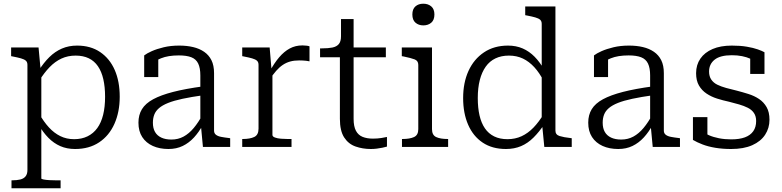

<svg xmlns="http://www.w3.org/2000/svg" viewBox="-20 -793 4217 1036"><path d="M307 223H42V180H45Q71 180 89.5 175.5Q108 171 118 158.5Q128 146 128 124V-443Q128 -458 119.5 -465.5Q111 -473 93.5 -478Q76 -483 50 -488L40 -490V-537H188L200 -408L203 -401V170Q203 173 215.5 175.5Q228 178 246.5 179Q265 180 281 180H307ZM385 11Q341 11 305.5 -4.5Q270 -20 241 -49.5Q212 -79 187 -122L191 -180Q216 -136 244 -105.5Q272 -75 305.5 -58.5Q339 -42 380 -42Q421 -42 452.5 -57.5Q484 -73 505 -102Q526 -131 536.5 -173.5Q547 -216 547 -271Q547 -324 537.5 -365.5Q528 -407 508.5 -435.5Q489 -464 459 -478.5Q429 -493 388 -493Q346 -493 311.5 -477Q277 -461 247.5 -430.5Q218 -400 190 -355L188 -411Q216 -455 246.5 -485Q277 -515 314 -531Q351 -547 396 -547Q469 -547 520.5 -512Q572 -477 599 -415.5Q626 -354 626 -271Q626 -189 597.5 -125Q569 -61 515 -25Q461 11 385 11Z M1076 -327V-279Q1012 -270 965 -260Q918 -250 887 -237.5Q856 -225 838 -209.5Q820 -194 812.5 -174.5Q805 -155 805 -131Q805 -101 816.5 -81Q828 -61 850.5 -50.5Q873 -40 905 -40Q941 -40 970.5 -56Q1000 -72 1025.5 -102.5Q1051 -133 1074 -176L1075 -120Q1054 -81 1027 -51.5Q1000 -22 966 -5.5Q932 11 889 11Q841 11 804.5 -5.5Q768 -22 747.5 -53.5Q727 -85 727 -131Q727 -173 746 -204Q765 -235 806.5 -257.5Q848 -280 914 -297Q980 -314 1076 -327ZM1075 0 1064 -117 1061 -122V-386Q1061 -426 1049.5 -450Q1038 -474 1012.5 -484Q987 -494 945 -494Q887 -494 849 -478.5Q811 -463 791 -444Q789 -451 792 -459Q795 -467 801 -473.5Q807 -480 815.5 -484.5Q824 -489 834 -490V-377H758V-494Q772 -505 799 -517Q826 -529 863.5 -538Q901 -547 947 -547Q988 -547 1022 -539Q1056 -531 1081.5 -513.5Q1107 -496 1121 -468Q1135 -440 1135 -398V-88Q1135 -74 1145 -66Q1155 -58 1173 -54.5Q1191 -51 1217 -48L1222 -47V0Z M1650 -543V-462Q1642 -464 1632.5 -465Q1623 -466 1613 -466.5Q1603 -467 1594 -467Q1567 -467 1545.5 -461Q1524 -455 1505.5 -442.5Q1487 -430 1470 -410.5Q1453 -391 1435 -364V-407Q1460 -453 1486.5 -484Q1513 -515 1543.5 -531.5Q1574 -548 1612 -548Q1624 -548 1635 -546.5Q1646 -545 1650 -543ZM1287 0V-43H1290Q1329 -43 1352 -54Q1375 -65 1375 -99V-443Q1375 -458 1366.5 -465.5Q1358 -473 1340.5 -478Q1323 -483 1297 -488L1287 -490V-537H1435L1446 -406L1450 -410V-65Q1450 -56 1463.5 -51Q1477 -46 1496 -44.5Q1515 -43 1531 -43H1553V0Z M1707 -484V-532H1718Q1751 -532 1773.5 -536.5Q1796 -541 1808 -555Q1820 -569 1820 -597L1872 -537H2062V-484ZM1888 -152Q1888 -111 1900.5 -87.5Q1913 -64 1936.5 -54.5Q1960 -45 1992 -45Q2017 -45 2038.5 -48.5Q2060 -52 2068 -54V-2Q2058 1 2043.5 4Q2029 7 2013 9Q1997 11 1981 11Q1937 11 1898.5 -2.5Q1860 -16 1837 -51.5Q1814 -87 1814 -152V-522L1820 -530V-690H1888Z M2264 -656Q2239 -656 2222 -670.5Q2205 -685 2205 -715Q2205 -744 2221.5 -758.5Q2238 -773 2264 -773Q2290 -773 2307 -758.5Q2324 -744 2324 -715Q2324 -685 2307 -670.5Q2290 -656 2264 -656ZM2311 -537V-96Q2311 -64 2333.5 -53.5Q2356 -43 2395 -43H2398V0H2149V-43H2152Q2191 -43 2214 -53.5Q2237 -64 2237 -96V-443Q2237 -465 2217.5 -472.5Q2198 -480 2159 -488L2148 -490V-537Z M2977 -88Q2977 -66 2999.5 -59Q3022 -52 3059 -48L3065 -47V0H2917L2905 -123L2903 -125V-664Q2903 -679 2894.5 -686.5Q2886 -694 2868.5 -699Q2851 -704 2825 -709L2814 -711V-758H2977ZM2721 -547Q2765 -547 2800.5 -531.5Q2836 -516 2865 -486.5Q2894 -457 2918 -414L2914 -355Q2891 -400 2863 -430.5Q2835 -461 2801.5 -477Q2768 -493 2726 -493Q2685 -493 2653.5 -478Q2622 -463 2601 -433.5Q2580 -404 2569 -361.5Q2558 -319 2558 -264Q2558 -211 2567.5 -170Q2577 -129 2596.5 -100.5Q2616 -72 2646.5 -57Q2677 -42 2718 -42Q2760 -42 2794.5 -58Q2829 -74 2858.5 -104.5Q2888 -135 2915 -180L2918 -124Q2890 -82 2859 -51Q2828 -20 2791.5 -4.5Q2755 11 2710 11Q2636 11 2584.5 -23.5Q2533 -58 2506 -120Q2479 -182 2479 -264Q2479 -347 2508 -410.5Q2537 -474 2591.5 -510.5Q2646 -547 2721 -547Z M3503 -327V-279Q3439 -270 3392 -260Q3345 -250 3314 -237.5Q3283 -225 3265 -209.5Q3247 -194 3239.5 -174.5Q3232 -155 3232 -131Q3232 -101 3243.5 -81Q3255 -61 3277.5 -50.5Q3300 -40 3332 -40Q3368 -40 3397.5 -56Q3427 -72 3452.5 -102.5Q3478 -133 3501 -176L3502 -120Q3481 -81 3454 -51.5Q3427 -22 3393 -5.5Q3359 11 3316 11Q3268 11 3231.5 -5.5Q3195 -22 3174.5 -53.5Q3154 -85 3154 -131Q3154 -173 3173 -204Q3192 -235 3233.5 -257.5Q3275 -280 3341 -297Q3407 -314 3503 -327ZM3502 0 3491 -117 3488 -122V-386Q3488 -426 3476.5 -450Q3465 -474 3439.5 -484Q3414 -494 3372 -494Q3314 -494 3276 -478.5Q3238 -463 3218 -444Q3216 -451 3219 -459Q3222 -467 3228 -473.5Q3234 -480 3242.5 -484.5Q3251 -489 3261 -490V-377H3185V-494Q3199 -505 3226 -517Q3253 -529 3290.5 -538Q3328 -547 3374 -547Q3415 -547 3449 -539Q3483 -531 3508.5 -513.5Q3534 -496 3548 -468Q3562 -440 3562 -398V-88Q3562 -74 3572 -66Q3582 -58 3600 -54.5Q3618 -51 3644 -48L3649 -47V0Z M4060 -140Q4060 -166 4048 -183.5Q4036 -201 4015 -211.5Q3994 -222 3968 -229.5Q3942 -237 3914 -244Q3881 -251 3849.5 -261Q3818 -271 3792.5 -288Q3767 -305 3751.5 -331.5Q3736 -358 3736 -398Q3736 -443 3759 -476.5Q3782 -510 3825 -528.5Q3868 -547 3929 -547Q3975 -547 4010 -541Q4045 -535 4069 -526.5Q4093 -518 4105 -511V-394H4028V-493Q4036 -493 4042.5 -490Q4049 -487 4053 -482Q4057 -477 4059.5 -470Q4062 -463 4062 -453Q4049 -467 4029 -476Q4009 -485 3984 -490Q3959 -495 3929 -495Q3866 -495 3836 -471Q3806 -447 3806 -407Q3806 -381 3818 -363.5Q3830 -346 3850.5 -336Q3871 -326 3898 -318.5Q3925 -311 3955 -304Q3986 -296 4018 -286Q4050 -276 4075.5 -259Q4101 -242 4116.5 -215Q4132 -188 4132 -147Q4132 -102 4108.5 -66Q4085 -30 4039 -9.5Q3993 11 3925 11Q3879 11 3840 4.5Q3801 -2 3771 -13.5Q3741 -25 3719 -38V-161H3797V-29Q3784 -36 3776.5 -43Q3769 -50 3766 -57.5Q3763 -65 3763 -73Q3763 -81 3764 -88Q3781 -74 3805 -63.5Q3829 -53 3859.5 -47Q3890 -41 3925 -41Q3970 -41 3999.5 -52Q4029 -63 4044.5 -85Q4060 -107 4060 -140Z"/></svg>

Font: Roboto Serif 20pt Light
Style: Regular
Weight: 300
Version: Version 1.008